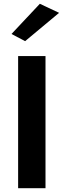

<svg xmlns="http://www.w3.org/2000/svg" viewBox="-20 -997 336 1017"><path d="M293 -929 113 -779 41 -817 191 -977ZM76 -700H221V0H76Z"/></svg>

Font: Jost* Semi
Style: Regular
Weight: 600
Version: Version 3.7